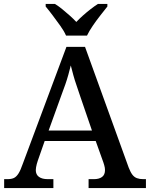

<svg xmlns="http://www.w3.org/2000/svg" viewBox="-20 -951 758 971"><path d="M1 0V-45H18Q38 -45 50.5 -51Q63 -57 73.5 -73.5Q84 -90 95 -122L316 -714H410L631 -103Q640 -80 649.5 -67.5Q659 -55 672.5 -50Q686 -45 704 -45H718V0H428V-45H455Q481 -45 496 -56Q511 -67 511 -91Q511 -97 510 -103Q509 -109 507 -116Q505 -123 503 -129L464 -238H206L171 -138Q168 -130 166 -121.5Q164 -113 162.5 -105.5Q161 -98 161 -91Q161 -68 177 -56.5Q193 -45 221 -45H250V0ZM226 -291H445L386 -463Q377 -491 367.5 -518Q358 -545 351 -570.5Q344 -596 338 -620Q332 -596 325.5 -572.5Q319 -549 310.5 -524.5Q302 -500 291 -471ZM314 -771Q304 -794 285 -820.5Q266 -847 246.5 -873Q227 -899 211 -918V-931H258Q276 -920 295 -904.5Q314 -889 332.5 -872.5Q351 -856 366 -840Q381 -856 399.5 -872.5Q418 -889 438 -904.5Q458 -920 475 -931H523V-918Q508 -899 487.5 -873Q467 -847 449 -820.5Q431 -794 420 -771Z"/></svg>

Font: Noto Serif Armenian Medium
Style: Regular
Weight: 500
Version: Version 2.007